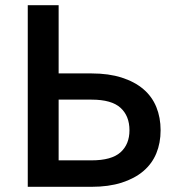

<svg xmlns="http://www.w3.org/2000/svg" viewBox="-20 -720 680 740"><path d="M87 -700H206V-437H333Q399 -437 449 -421Q499 -405 532.5 -376.5Q566 -348 582.5 -307.5Q599 -267 599 -218Q599 -169 582.5 -129Q566 -89 532.5 -60.5Q499 -32 449 -16Q399 0 333 0H87ZM333 -102Q410 -102 444.5 -133Q479 -164 479 -218Q479 -273 444.5 -304.5Q410 -336 333 -336H206V-102Z"/></svg>

Font: Golos UI Medium
Style: Regular
Weight: 500
Designer: A.Korolkova, Vitaly Kuzmin
Foundry: ParaType Ltd
Version: Version 2.000